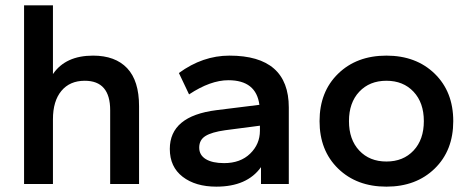

<svg xmlns="http://www.w3.org/2000/svg" viewBox="-20 -688 1760 718"><path d="M500 0H392V-276Q392 -386 297 -386Q241 -386 209.5 -348Q178 -310 178 -242V0H70V-668H178V-411Q225 -480 328 -480Q411 -480 455.5 -433Q500 -386 500 -291Z M789 10Q711 10 663 -27Q615 -64 615 -131Q615 -254 789 -276L950 -296Q938 -388 834 -388Q767 -388 687 -335L649 -415Q738 -480 838 -480Q1060 -480 1060 -286V0H956V-63Q904 10 789 10ZM818 -78Q879 -78 915.5 -113.5Q952 -149 952 -199V-218L822 -201Q772 -194 748.5 -179.5Q725 -165 725 -136Q725 -108 749.5 -93Q774 -78 818 -78Z M1605.5 -57.5Q1536 10 1425 10Q1314 10 1244.5 -57.5Q1175 -125 1175 -235Q1175 -345 1244.5 -412.5Q1314 -480 1425 -480Q1536 -480 1605.5 -412.5Q1675 -345 1675 -235Q1675 -125 1605.5 -57.5ZM1323.5 -125Q1362 -84 1425 -84Q1488 -84 1526.5 -125Q1565 -166 1565 -235Q1565 -304 1526.5 -345Q1488 -386 1425 -386Q1362 -386 1323.5 -345Q1285 -304 1285 -235Q1285 -166 1323.5 -125Z"/></svg>

Font: Celebes SemiBold
Style: Regular
Weight: 600
Designer: Anugrah Pasau
Foundry: Lafontype
Version: Version 1.000